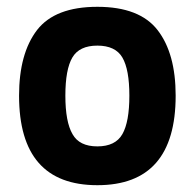

<svg xmlns="http://www.w3.org/2000/svg" viewBox="-20 -532 572 564"><path d="M89 -444Q142 -512 266 -512Q390 -512 443 -443.5Q496 -375 496 -251Q496 12 266 12Q36 12 36 -251Q36 -375 89 -444ZM193 -138Q213 -102 266 -102Q319 -102 339.5 -138Q360 -174 360 -251Q360 -328 339.5 -363Q319 -398 266 -398Q213 -398 192.5 -363Q172 -328 172 -251Q172 -174 193 -138Z"/></svg>

Font: Titillium Web[RUS by Daymarius]
Style: Bold
Weight: 700
Designer: Cyrillization by Daymarius
Foundry: Cyrillization by Daymarius
Version: Version 1.002 September 11, 2018